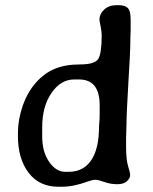

<svg xmlns="http://www.w3.org/2000/svg" viewBox="-20 -728 591 742"><path d="M143.1 -236.8V-199.7Q143.1 -141.6 169.7 -102.8Q196.3 -64 232.4 -64H246.1Q301.8 -64 332.3 -108.4Q362.8 -152.8 362.8 -240.7Q363.8 -251.5 363.8 -256.3L364.7 -266.1L365.2 -286.6V-321.3Q365.2 -420.9 285.6 -420.9H266.6Q214.8 -420.9 179 -368.7Q143.1 -316.4 143.1 -236.8ZM49.3 -214.4Q49.3 -265.1 67.4 -317.9Q85.4 -370.6 118.2 -408Q150.9 -445.3 191.9 -462.2Q232.9 -479 289.3 -479Q345.7 -479 359.4 -499.8Q373 -520.5 373 -591.8Q373 -605 368.7 -627Q364.3 -648.9 364.3 -652.3Q364.3 -673.3 382.3 -690.7Q400.4 -708 429.7 -708H439.5Q462.4 -708 473.6 -697.3Q484.9 -686.5 484.9 -652.3V-606.9L483.9 -584Q483.4 -572.3 483.4 -550Q483.4 -527.8 476.1 -408.2Q468.8 -288.6 468.8 -243.7L468.3 -231.9Q467.8 -220.2 467.8 -209.5L467.3 -198.2Q467.3 -198.2 467.3 -160.2Q467.3 -110.8 475.1 -85.9Q482.9 -61 482.9 -50.3Q482.9 -39.6 470.7 -27.8Q458.5 -16.1 432.9 -16.1Q407.2 -16.1 383.3 -24.7Q359.4 -33.2 348.1 -33.2Q336.9 -33.2 318.8 -26.4Q264.2 -6.3 218.8 -6.3Q217.8 -6.3 216.8 -6.3H205.6Q131.8 -6.3 90.6 -60.3Q49.3 -114.3 49.3 -202.1Z"/></svg>

Font: Averia Gruesa Libre
Style: Regular
Weight: 400
Italic angle: -1.70001°
Version: Version 1.002